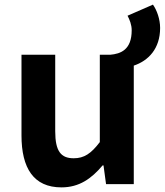

<svg xmlns="http://www.w3.org/2000/svg" viewBox="-20 -797 713 831"><path d="M246 14C323 14 376 -24 424 -81H428L439 0H559V-513C622 -534 673 -586 673 -676C673 -714 659 -753 642 -777L532 -729C541 -712 550 -690 550 -666C550 -581 502 -564 457 -560H412V-182C374 -132 344 -112 299 -112C244 -112 219 -142 219 -229V-560H73V-211C73 -70 125 14 246 14Z"/></svg>

Font: Noto Sans Mono CJK SC
Style: Bold
Weight: 700
Designer: Ryoko NISHIZUKA 西塚涼子 (kana, bopomofo & ideographs); Paul D. Hunt (Latin, Greek & Cyrillic); Sandoll Communications 산돌커뮤니
Foundry: Adobe
Version: Version 2.004;hotconv 1.0.118;makeotfexe 2.5.65603